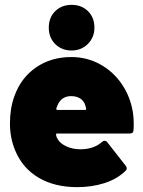

<svg xmlns="http://www.w3.org/2000/svg" viewBox="-20 -763 589 791"><path d="M531 -252Q531 -236 530 -227Q530 -213 515 -213H215Q211 -213 211 -209Q211 -200 219 -188Q229 -171 254.5 -159.5Q280 -148 312 -148Q339 -148 362 -156Q385 -164 401 -179Q406 -183 411 -183Q418 -183 422 -177L498 -80Q502 -75 502 -69Q502 -63 497 -59Q462 -25 410 -8.5Q358 8 298 8Q205 8 139 -31Q73 -70 43 -142Q21 -194 21 -254Q21 -317 39 -366Q66 -442 128 -485Q190 -528 274 -528Q338 -528 392.5 -498Q447 -468 482.5 -415.5Q518 -363 528 -297Q531 -275 531 -252ZM216 -327 212 -316Q211 -313 213 -311.5Q215 -310 217 -310H331Q335 -310 335 -314Q335 -318 332 -327Q327 -346 311.5 -356.5Q296 -367 273 -367Q232 -367 216 -327ZM181 -649Q181 -691 207.5 -717Q234 -743 275 -743Q316 -743 342.5 -717Q369 -691 369 -649Q369 -609 342 -582Q315 -555 275 -555Q234 -555 207.5 -581.5Q181 -608 181 -649Z"/></svg>

Font: Barlow Black
Style: Regular
Weight: 900
Designer: Jeremy Tribby
Foundry: Tribby Type
Version: Version 1.422